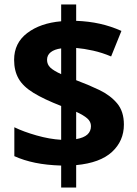

<svg xmlns="http://www.w3.org/2000/svg" viewBox="-20 -779 612 857"><path d="M253 -40Q188 -42 137 -52.5Q86 -63 44 -82V-211Q85 -191 143 -174.5Q201 -158 253 -155V-306Q176 -336 129.5 -364.5Q83 -393 63 -428Q43 -463 43 -512Q43 -587 101.5 -631.5Q160 -676 253 -684V-759H320V-686Q376 -684 425.5 -673Q475 -662 522 -641L476 -527Q436 -544 395.5 -553Q355 -562 320 -565V-421Q374 -401 423 -377.5Q472 -354 502.5 -318Q533 -282 533 -223Q533 -150 480 -101Q427 -52 320 -42V58H253ZM320 -158Q354 -164 370 -178.5Q386 -193 386 -216Q386 -236 369.5 -250.5Q353 -265 320 -280ZM253 -563Q223 -559 206.5 -546Q190 -533 190 -512Q190 -491 205 -477Q220 -463 253 -448Z"/></svg>

Font: Noto Sans Sundanese
Style: Bold
Weight: 700
Version: Version 2.003